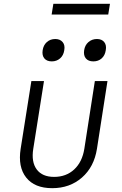

<svg xmlns="http://www.w3.org/2000/svg" viewBox="-20 -974 640 1004"><path d="M253 10Q161 10 117 -45.5Q73 -101 88 -196L144 -550H210L154 -196Q143 -127 172 -88Q201 -49 263 -49Q326 -49 368 -88Q410 -127 421 -196L476 -550H542L487 -196Q472 -101 408.5 -45.5Q345 10 253 10ZM468 -653Q442 -653 429 -668.5Q416 -684 420 -711Q424 -738 442.5 -754Q461 -770 487 -770Q512 -770 525 -754Q538 -738 533 -711Q529 -684 511.5 -668.5Q494 -653 468 -653ZM251 -653Q225 -653 212 -668.5Q199 -684 203 -711Q207 -738 225 -754Q243 -770 269 -770Q294 -770 307.5 -754Q321 -738 316 -711Q312 -684 294 -668.5Q276 -653 251 -653ZM250 -898 259 -954H555L546 -898Z"/></svg>

Font: NKDuy Mono ExtraLight
Style: Italic
Weight: 200
Italic angle: -9°
Monospace: yes
Designer: NKDuy
Foundry: NKDuy
Version: Version 2.251; ttfautohint (v1.8.4.7-5d5b)